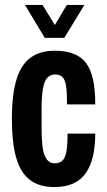

<svg xmlns="http://www.w3.org/2000/svg" viewBox="-20 -744 433 776"><path d="M199 12Q138 12 100 -17.5Q62 -47 45 -108Q28 -169 28 -263Q28 -361 46.5 -422Q65 -483 103.5 -511Q142 -539 201 -539Q245 -539 276.5 -527Q308 -515 327.5 -489.5Q347 -464 356 -422.5Q365 -381 365 -322H251Q251 -367 247.5 -393.5Q244 -420 233.5 -431.5Q223 -443 202 -443Q185 -443 172.5 -431Q160 -419 154 -388Q148 -357 148 -301V-224Q148 -186 151.5 -154Q155 -122 167 -103Q179 -84 201 -84Q221 -84 232.5 -95Q244 -106 248.5 -132Q253 -158 253 -204H365Q365 -154 356 -114Q347 -74 327.5 -45.5Q308 -17 276.5 -2.5Q245 12 199 12ZM81 -724H152L223 -608H181L250 -724H321L240 -591H161Z"/></svg>

Font: Archivo ExtraCondensed
Style: Bold
Weight: 700
Width: 2
Designer: Hector Gatti
Foundry: Omnibus-Type
Version: Version 2.001